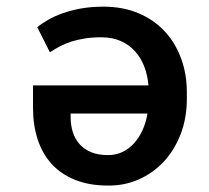

<svg xmlns="http://www.w3.org/2000/svg" viewBox="-20 -559 640 588"><path d="M296.9 -538.6Q356 -538.6 403.3 -518.8Q450.7 -499 483.6 -463.9Q516.6 -428.7 534.4 -380.6Q552.2 -332.5 552.2 -276.4V-256.3Q552.2 -198.2 533.7 -149.4Q515.1 -100.6 482.7 -65.2Q450.2 -29.8 406 -10Q361.8 9.8 311 9.3Q253.4 9.3 210.2 -8.1Q167 -25.4 138.4 -56.6Q109.9 -87.9 95.5 -131.8Q81.1 -175.8 81.1 -228.5V-297.4H434.6Q432.1 -328.1 421.9 -355Q411.6 -381.8 393.6 -401.9Q375.5 -421.9 349.9 -433.3Q324.2 -444.8 290.5 -444.8Q262.7 -444.8 239.7 -441.2Q216.8 -437.5 197.8 -431.4Q178.7 -425.3 162.8 -416.7Q147 -408.2 132.8 -398.9L94.2 -475.6Q107.4 -486.8 127 -498Q146.5 -509.3 171.6 -518.3Q196.8 -527.3 228 -533Q259.3 -538.6 296.9 -538.6ZM311 -84Q335.4 -84 355.5 -93.8Q375.5 -103.5 390.9 -120.6Q406.2 -137.7 416.7 -160.9Q427.2 -184.1 431.6 -211.4H196.3V-199.2Q196.3 -175.8 202.9 -154.8Q209.5 -133.8 223.4 -117.9Q237.3 -102.1 259 -93Q280.8 -84 311 -84Z"/></svg>

Font: Roboto Mono
Style: Regular
Weight: 500
Designer: Google
Version: Version 2.000986; 2015; ttfautohint (v1.3)